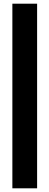

<svg xmlns="http://www.w3.org/2000/svg" viewBox="-20 -810 268 1040"><path d="M181 -790V210H47V-790Z"/></svg>

Font: Georama
Style: Bold
Weight: 700
Designer: Jean-Baptiste Levee
Foundry: Production Type
Version: Version 1.000